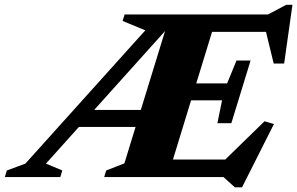

<svg xmlns="http://www.w3.org/2000/svg" viewBox="-101 -736 1236 798"><path d="M90 -56 158 -27.5 149.5 0H-81L-72.5 -27.5L4.5 -56L503 -610L408.5 -649L417 -676H802.5L595.5 0H332L340.5 -27.5L416 -57L589.5 -621.5L595 -618ZM875 42.5 828 0H500L523.5 -73H869L803.5 -42L998.5 -232L1037.5 -220.5L905 42.5ZM206 -208.5 229.5 -279H526.5L503 -208.5ZM802.5 -224 822 -319H598L619 -389.5H843L882 -484.5H940.5L900.5 -354L860.5 -224ZM1036.5 -472 996.5 -636.5 1019.5 -603.5H684L707 -676H1013L1088.5 -716H1114.5L1080 -472Z"/></svg>

Font: Newsreader 16pt 16pt ExtraBold
Style: Italic
Weight: 800
Italic angle: -17°
Version: Version 1.003